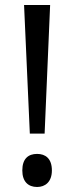

<svg xmlns="http://www.w3.org/2000/svg" viewBox="-20 -734 297 766"><path d="M158 -201 180 -714H76L99 -201ZM69 -54C69 -9 93 12 128 12C160 12 187 -8 187 -54C187 -102 161 -120 128 -120C93 -120 69 -101 69 -54Z"/></svg>

Font: Noto Sans Lao SemiCondensed
Style: Regular
Weight: 400
Width: 4
Designer: Monotype Design Team
Foundry: Monotype Imaging Inc.
Version: Version 2.004